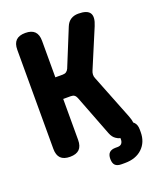

<svg xmlns="http://www.w3.org/2000/svg" viewBox="-160 -841 919 1093"><g transform="rotate(-20 300.0 -295.0)"><path d="M125 10Q87 10 68.5 -8.5Q50 -27 50 -65V-665Q50 -703 68.5 -721.5Q87 -740 125 -740Q163 -740 181.5 -721.5Q200 -703 200 -665V-444H245Q258 -444 266.5 -450Q275 -456 280 -467L371 -690Q381 -715 400 -727.5Q419 -740 446 -740Q500 -740 515.5 -715.5Q531 -691 510 -641L412 -408Q407 -397 406.5 -385Q406 -373 411 -362L518 -91Q527 -68 529 -50Q532 -48 535 -45Q550 -30 550 0V15Q550 76 511 113Q472 150 406 150H385Q359 150 347 138Q335 126 335 100Q335 74 347.5 62Q360 50 385 50H397Q414 50 422 40.5Q430 31 430 15V8Q416 5 405 -3Q386 -15 376 -41L280 -290Q275 -302 267 -307.5Q259 -313 246 -313H200V-65Q200 -27 181.5 -8.5Q163 10 125 10Z"/></g></svg>

Font: Maple Mono ExtraBold
Style: Regular
Weight: 800
Monospace: yes
Designer: subframe7536
Version: Version 7.000